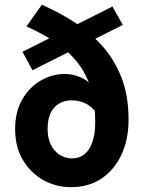

<svg xmlns="http://www.w3.org/2000/svg" viewBox="-20 -760 598 792"><path d="M272.7 12Q210.9 12 158.5 -17.3Q106.1 -46.6 74.2 -100.4Q42.4 -154.2 42.4 -227.8Q42.4 -299.5 72 -350.3Q101.6 -401 148.6 -428Q195.6 -454.9 248.4 -454.9Q286.6 -454.9 322.4 -436.3Q358.2 -417.7 376.3 -372.3L377.9 -294.6Q354.9 -324.1 329.1 -335.1Q303.3 -346.1 274.7 -346.1Q246.5 -346.1 224 -333Q201.5 -319.9 188.9 -294Q176.4 -268 176.4 -227.8Q176.4 -188.8 190.4 -161.7Q204.4 -134.5 227.4 -120.6Q250.4 -106.6 277.4 -106.6Q306 -106.6 327.3 -122.9Q348.6 -139.2 360.7 -172.9Q372.8 -206.6 372.8 -258.2Q372.8 -335.1 354.9 -394.2Q337.1 -453.4 301.6 -499.7Q266 -546 213.2 -582.7Q160.3 -619.4 89.2 -651L152.6 -740.5Q220 -710.9 283.9 -670.4Q347.7 -629.9 398.9 -573.9Q450.1 -517.9 480.2 -442.4Q510.3 -366.9 510.3 -266.5Q510.3 -185.9 481.5 -123.1Q452.6 -60.2 399.6 -24.1Q346.6 12 272.7 12ZM113.9 -470.4 72.8 -546.4 443.8 -733.1 486.7 -657.1Z"/></svg>

Font: Source Sans 3 VF
Style: Regular
Weight: 200
Designer: Paul D. Hunt
Foundry: Adobe
Version: Version 3.046;hotconv 1.0.118;makeotfexe 2.5.65603